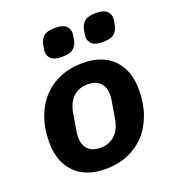

<svg xmlns="http://www.w3.org/2000/svg" viewBox="-136 -847 873 964"><g transform="rotate(-20 300.0 -364.5)"><path d="M265 12Q159 12 101 -47.5Q43 -107 43 -210Q43 -284 64.5 -343Q86 -402 124.5 -443Q163 -484 216.5 -506Q270 -528 335 -528Q441 -528 499 -468.5Q557 -409 557 -306Q557 -232 535.5 -173Q514 -114 475.5 -73Q437 -32 383.5 -10Q330 12 265 12ZM276 -97Q324 -97 354.5 -126Q385 -155 394 -209L407 -287Q409 -296 410.5 -307.5Q412 -319 412 -328Q412 -374 388.5 -396.5Q365 -419 324 -419Q276 -419 245.5 -390Q215 -361 206 -307L193 -229Q191 -220 189.5 -208.5Q188 -197 188 -188Q188 -142 211.5 -119.5Q235 -97 276 -97ZM251 -592Q210 -592 193.5 -607.5Q177 -623 177 -646Q177 -651 178.5 -659Q180 -667 182 -681Q187 -708 205 -724.5Q223 -741 267 -741Q308 -741 324.5 -725.5Q341 -710 341 -687Q341 -682 339.5 -674Q338 -666 336 -652Q331 -625 313 -608.5Q295 -592 251 -592ZM469 -592Q428 -592 411.5 -607.5Q395 -623 395 -646Q395 -651 396.5 -659Q398 -667 400 -681Q405 -708 423 -724.5Q441 -741 485 -741Q526 -741 542.5 -725.5Q559 -710 559 -687Q559 -682 557.5 -674Q556 -666 554 -652Q549 -625 531 -608.5Q513 -592 469 -592Z"/></g></svg>

Font: IBM Plex Mono
Style: Bold Italic
Weight: 700
Italic angle: -9°
Monospace: yes
Designer: Mike Abbink, Paul van der Laan, Pieter van Rosmalen
Foundry: Bold Monday
Version: Version 2.3